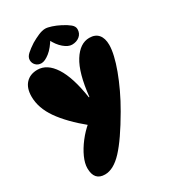

<svg xmlns="http://www.w3.org/2000/svg" viewBox="-238 -927 1100 1242"><g transform="rotate(-30 311.5 -306.5)"><path d="M171 199Q91 199 91 107Q91 71 111 26.5Q131 -18 165.5 -63Q200 -108 243 -144L242 -128Q127 -222 68.5 -306Q10 -390 10 -475Q10 -538 42 -572.5Q74 -607 129 -607Q201 -607 253 -526.5Q305 -446 329 -286H333Q351 -456 402 -537Q453 -618 523 -618Q567 -618 590 -591Q613 -564 613 -514Q613 -481 602.5 -435.5Q592 -390 572 -336Q552 -282 524 -222.5Q496 -163 461 -103Q370 54 302.5 126.5Q235 199 171 199ZM306 -812Q323 -812 352 -802.5Q381 -793 410 -778Q445 -760 465.5 -743Q486 -726 486 -705Q486 -673 463 -654Q440 -635 406 -635Q378 -635 345.5 -662.5Q313 -690 290 -737L308 -748Q272 -686 236 -658Q200 -630 175 -630Q150 -630 134 -646Q118 -662 118 -685Q118 -708 140 -728Q162 -748 196 -770Q225 -787 254 -799.5Q283 -812 306 -812Z"/></g></svg>

Font: DynaPuff
Style: Bold
Weight: 700
Designer: Toshi Omagari, Jennifer Daniel
Foundry: Google Fonts
Version: Version 2.000